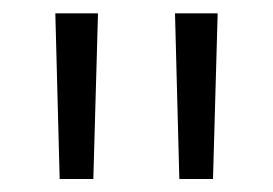

<svg xmlns="http://www.w3.org/2000/svg" viewBox="-20 -682 410 288"><path d="M120 -413.5H69.5L63 -662H127ZM299.5 -413.5H249L242.5 -662H306.5Z"/></svg>

Font: Anek Gujarati SemiExpanded Light
Style: Regular
Weight: 300
Width: 6
Designer: Mrunmayee Ghaisas (Gujarati), Yesha Goshar (Latin)
Foundry: Ek Type
Version: Version 1.003